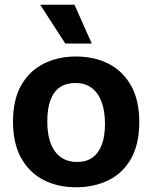

<svg xmlns="http://www.w3.org/2000/svg" viewBox="-20 -778 644 812"><path d="M302 14Q223 14 163 -17.5Q103 -49 69 -110.5Q35 -172 35 -264Q35 -356 69.5 -417Q104 -478 164.5 -508.5Q225 -539 301 -539Q380 -539 440 -508Q500 -477 534.5 -415.5Q569 -354 569 -262Q569 -168 534 -106.5Q499 -45 438 -15.5Q377 14 302 14ZM306 -93Q345 -93 371 -111.5Q397 -130 410.5 -166Q424 -202 424 -254Q424 -309 409.5 -347.5Q395 -386 367.5 -406.5Q340 -427 298 -427Q260 -427 233.5 -409Q207 -391 193.5 -355Q180 -319 180 -266Q180 -181 213 -137Q246 -93 306 -93ZM256 -594 150 -758H295L368 -594Z"/></svg>

Font: Bricolage Grotesque 24pt
Style: Bold
Weight: 700
Designer: Mathieu Triay
Foundry: Atelier Triay
Version: Version 1.001;gftools[0.9.33.dev8+g029e19f]